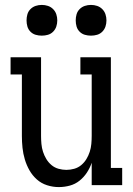

<svg xmlns="http://www.w3.org/2000/svg" viewBox="-20 -753 540 781"><path d="M219 8Q195 8 171.5 0.5Q148 -7 130 -23Q112 -39 100 -60Q88 -81 81 -104.5Q74 -128 71.5 -152Q69 -176 69 -200V-450H23V-520H147V-200Q147 -184 148.5 -167.5Q150 -151 155 -135.5Q160 -120 168.5 -106Q177 -92 189.5 -81.5Q202 -71 218 -66.5Q234 -62 250 -62Q266 -62 282 -66.5Q298 -71 310.5 -81.5Q323 -92 331.5 -106Q340 -120 345 -135.5Q350 -151 351.5 -167.5Q353 -184 353 -200V-450H307V-520H431V-70H477V0H353V-91Q346 -70 333.5 -51Q321 -32 303.5 -18Q286 -4 264 2Q242 8 219 8ZM350 -608Q337 -608 325 -611.5Q313 -615 304 -624Q295 -633 291.5 -645Q288 -657 288 -670Q288 -683 291.5 -695Q295 -707 304 -716Q313 -725 325 -729Q337 -733 350 -733Q363 -733 375 -729Q387 -725 396 -716Q405 -707 409 -695Q413 -683 413 -670Q413 -657 409 -645Q405 -633 396 -624Q387 -615 375 -611.5Q363 -608 350 -608ZM150 -608Q137 -608 125 -611.5Q113 -615 104 -624Q95 -633 91.5 -645Q88 -657 88 -670Q88 -683 91.5 -695Q95 -707 104 -716Q113 -725 125 -729Q137 -733 150 -733Q163 -733 175 -729Q187 -725 196 -716Q205 -707 209 -695Q213 -683 213 -670Q213 -657 209 -645Q205 -633 196 -624Q187 -615 175 -611.5Q163 -608 150 -608Z"/></svg>

Font: Iosevka Slab
Style: Regular
Weight: 400
Monospace: yes
Designer: Belleve Invis
Foundry: Belleve Invis
Version: Version 11.2.4; ttfautohint (v1.8.3)